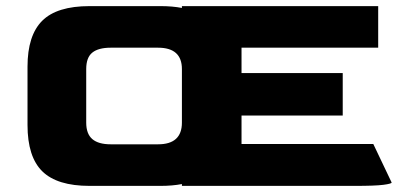

<svg xmlns="http://www.w3.org/2000/svg" viewBox="-20 -608 1321 628"><path d="M273 0Q167 0 118.5 -47.5Q70 -95 70 -199V-390Q70 -492 118 -540Q166 -588 273 -588H505Q544 -588 575 -582V-588H1217V-452H770V-369H1101V-230H770V-137H1201L1261 -11Q1261 -7 1234 -3.5Q1207 0 1141 0H575V-6Q544 0 505 0ZM342 -136H497Q575 -136 575 -207V-382Q575 -452 497 -452H342Q302 -452 282 -436Q262 -420 262 -382V-207Q262 -170 282 -153Q302 -136 342 -136Z"/></svg>

Font: Goldman
Style: Bold
Weight: 700
Designer: Jaikishan Patel
Version: Version 1.000; ttfautohint (v1.8.3)